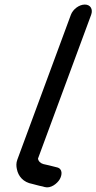

<svg xmlns="http://www.w3.org/2000/svg" viewBox="-20 -785 423 843"><path d="M291.2 -720 56.1 -84C50.6 -69.2 51.2 -55.4 54.1 -42.5C60.1 -11.3 82.1 15.6 122.3 22.6C133.2 25 148.5 30.3 166.6 33.5L176.5 36.3C202.9 43.5 231 21 242.1 2.4C252.6 -15.4 257.1 -45 228.4 -50.6L217.4 -53.4C205.3 -56.4 188.1 -61 170.8 -64.5C158.1 -67.8 148.2 -77.4 146.8 -88.7L380.2 -720C389.1 -744.1 377.6 -765 352.4 -765C327.2 -765 300.1 -744.1 291.2 -720Z"/></svg>

Font: Just Breathe
Style: BdObl7
Weight: 400
Foundry: Cannot Into Space Fonts
Version: Version 0.72